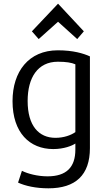

<svg xmlns="http://www.w3.org/2000/svg" viewBox="-20 -814 583 1042"><path d="M295 -696 190 -602 153 -644 295 -794 435 -644 399 -602ZM468 -10C468 136 390 208 243 208C174 208 117 195 78 177L99 113C131 129 184 143 238 143C340 143 389 94 389 -2V-35C371 -23 327 -5 269 -5C141 -5 48 -94 48 -265C48 -426 136 -541 294 -541C377 -541 433 -524 468 -508ZM389 -97V-465C368 -474 340 -479 294 -479C185 -479 130 -393 130 -266C130 -132 190 -66 281 -66C326 -66 365 -80 389 -97Z"/></svg>

Font: Repo Regular
Style: Regular
Weight: 400
Designer: Stefan Peev
Foundry: Context Ltd
Version: Version 1.502